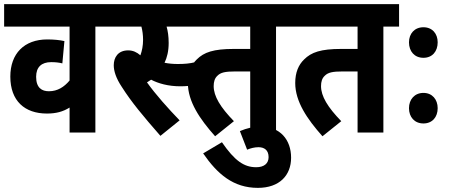

<svg xmlns="http://www.w3.org/2000/svg" viewBox="-20 -642 2190 930"><path d="M519 -513V-622H0V-513H317V-252C291 -221 259 -200 217 -200C183 -200 155 -216 155 -270C155 -317 181 -341 228 -341C249 -341 266 -339 282 -335L292 -443C270 -448 241 -451 209 -451C97 -451 30 -382 30 -271C30 -153 100 -92 207 -92C252 -92 285 -101 317 -121V0H442V-513Z M841 -332C818 -332 797 -334 777 -338C789 -363 797 -394 797 -434C797 -466 793 -492 787 -513H918V-622H506V-513H665C670 -494 673 -472 673 -449C673 -421 668 -396 660 -374C643 -389 624 -398 601 -398C551 -398 531 -363 531 -326C531 -298 542 -263 570 -221C617 -147 673 -80 757 16L850 -59C795 -116 734 -184 692 -243C699 -247 706 -252 712 -256C746 -238 795 -224 853 -224C879 -224 909 -226 936 -233L926 -341C899 -334 873 -332 841 -332Z M1317 -513H1393V-622H860V-513H1192V-405H1113C1014 -405 968 -389 933 -354C906 -328 890 -291 890 -240C890 -150 948 -65 1022 18L1113 -55C1047 -123 1015 -176 1015 -225C1015 -246 1020 -263 1033 -275C1049 -291 1070 -296 1122 -296H1192V0H1317Z M1142 -7 1177 83C1194 76 1213 71 1232 71C1260 71 1281 85 1281 119C1281 150 1259 168 1221 168C1162 168 1117 137 1055 47L964 101C1033 201 1110 268 1229 268C1334 268 1390 207 1390 122C1390 34 1336 -29 1243 -29C1208 -29 1175 -21 1142 -7Z M1837 -513H1913V-622H1380V-513H1712V-405H1633C1534 -405 1488 -389 1453 -354C1426 -328 1410 -291 1410 -240C1410 -150 1468 -65 1542 18L1633 -55C1567 -123 1535 -176 1535 -225C1535 -246 1540 -263 1553 -275C1569 -291 1590 -296 1642 -296H1712V0H1837Z M1961 -437C1961 -393 1988 -362 2031 -362C2074 -362 2100 -393 2100 -437C2100 -479 2074 -510 2031 -510C1988 -510 1961 -479 1961 -437ZM1961 -118C1961 -75 1988 -44 2031 -44C2074 -44 2100 -75 2100 -118C2100 -160 2074 -192 2031 -192C1988 -192 1961 -160 1961 -118Z"/></svg>

Font: Noto Sans Devanagari UI Condensed
Style: Bold
Weight: 700
Width: 3
Designer: Jelle Bosma - Monotype Design Team
Foundry: Monotype Imaging Inc.
Version: Version 2.004